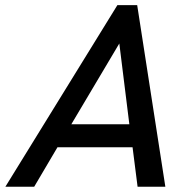

<svg xmlns="http://www.w3.org/2000/svg" viewBox="-58 -709 724 729"><path d="M-37.6 0 387.7 -689.5H462.9L569.8 0H464.4L445.3 -149.9H160.2L71.8 0ZM212.9 -237.3H433.1L395 -543.9Z"/></svg>

Font: HK Grotesk Medium Italic
Style: Regular
Weight: 500
Italic angle: -13°
Designer: Alfredo Marco Pradil and Stefan Peev
Foundry: Hanken Design Co.
Version: Version 1.000;PS 001.000;hotconv 1.0.88;makeotf.lib2.5.64775